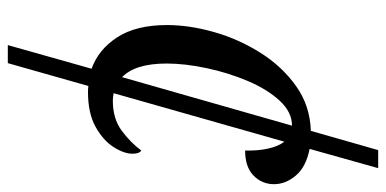

<svg xmlns="http://www.w3.org/2000/svg" viewBox="-262 -492 964 479"><g transform="rotate(90 219.5 -252.0)"><path d="M209 10Q201 10 194 9L137 210H92L151 1Q103 -16 72.5 -63Q42 -110 42 -187Q42 -243 59.5 -304.5Q77 -366 111 -420Q145 -474 194 -509Q243 -544 306 -546L354 -714H399L351 -543Q396 -534 417.5 -508.5Q439 -483 439 -454Q439 -424 417.5 -403Q396 -382 355 -382Q356 -412 350.5 -438Q345 -464 333 -480L212 -54Q221 -52 231 -52Q276 -52 306 -74.5Q336 -97 355 -123Q363 -118 363 -101Q363 -80 346.5 -54Q330 -28 296 -9Q262 10 209 10ZM138 -186Q138 -108 172 -75L293 -499Q259 -499 230.5 -468Q202 -437 181.5 -388.5Q161 -340 149.5 -286Q138 -232 138 -186Z"/></g></svg>

Font: Noto Serif Condensed
Style: Italic
Weight: 400
Width: 3
Italic angle: -12°
Designer: Monotype Design Team
Foundry: Monotype Imaging Inc.
Version: Version 2.014; ttfautohint (v1.8.4.7-5d5b)